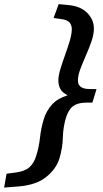

<svg xmlns="http://www.w3.org/2000/svg" viewBox="-86 -764 486 908"><path d="M370.5 -342.5 351 -279 316 -278.5Q279.5 -277.5 258.5 -261.2Q237.5 -245 225.5 -205.5Q212.5 -162.5 211.2 -113.5Q210 -64.5 195 -14.5Q180 34.5 133 72.5Q86 110.5 4 117.5L-66.5 123L-55 57.5L-13.5 52Q30.5 47 52.8 27.2Q75 7.5 85.5 -28Q98 -66.5 103 -112Q108 -157.5 121 -200.5Q133.5 -240.5 160.2 -269.8Q187 -299 234 -313.5Q209 -325.5 199.5 -343.2Q190 -361 190 -384.5Q190 -405.5 199.5 -437.2Q209 -469 221.8 -504Q234.5 -539 244 -571.2Q253.5 -603.5 253.5 -626Q253.5 -668 205.5 -673.5L167.5 -679L191.5 -744.5L238.5 -740Q296 -734.5 327 -702.5Q358 -670.5 358 -629Q358 -601 346.5 -568Q335 -535 320.2 -501.5Q305.5 -468 294 -437.5Q282.5 -407 282.5 -383.5Q282.5 -344 335 -343Z"/></svg>

Font: Newsreader 6pt Medium
Style: Italic
Weight: 500
Italic angle: -17°
Designer: Hugues Gentile
Foundry: Production Type
Version: Version 1.003; ttfautohint (v1.8.3)